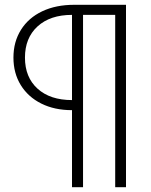

<svg xmlns="http://www.w3.org/2000/svg" viewBox="-20 -680 631 800"><path d="M505 100H460V-618H326V100H280V-221Q207 -221 152 -248.5Q97 -276 66.5 -325.5Q36 -375 36 -440Q36 -506 67.5 -556Q99 -606 156 -633Q213 -660 289 -660H505ZM84 -440Q84 -358 136.5 -310.5Q189 -263 280 -263V-618Q189 -618 136.5 -570Q84 -522 84 -440Z"/></svg>

Font: Work Sans Light
Style: Regular
Weight: 300
Designer: Wei Huang
Foundry: Wei Huang
Version: Version 1.500